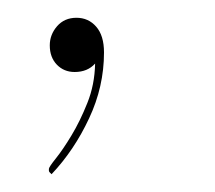

<svg xmlns="http://www.w3.org/2000/svg" viewBox="-20 -77 242 216"><path d="M36 -26Q36 -38 44.2 -47.5Q52.5 -57 66 -57Q79.5 -57 88.2 -47Q97 -37 97 -18Q97 20.5 80.2 56.2Q63.5 92 38 119L36 117Q35 116 35 115Q35 114 35 113Q35 111 43 101Q51 91 60.5 75.2Q70 59.5 78.2 39Q86.5 18.5 87 -5.5Q78.5 4 64 4Q52 4 44 -4.2Q36 -12.5 36 -26Z"/></svg>

Font: Lato Hairline
Style: Italic
Weight: 100
Italic angle: -7°
Designer: Lukasz Dziedzic
Foundry: tyPoland Lukasz Dziedzic
Version: Version 2.007; 2014-02-27